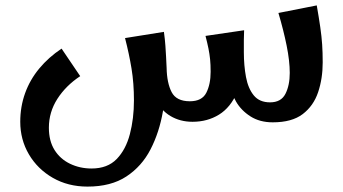

<svg xmlns="http://www.w3.org/2000/svg" viewBox="-20 -442 1270 711"><path d="M304 249Q232 249 175.5 216.5Q119 184 87 129.5Q55 75 55 9Q55 -47 73 -97Q91 -147 125.5 -188.5Q160 -230 208 -262L277 -160Q224 -125 192.5 -76Q161 -27 161 31Q161 80 182 113.5Q203 147 239.5 164.5Q276 182 319 182Q378 182 412 147Q446 112 461 54.5Q476 -3 476 -70Q476 -134 467 -188.5Q458 -243 443 -301L587 -324Q591 -295 592.5 -272.5Q594 -250 595 -232Q596 -221 596 -211Q596 -201 597 -191Q597 -109 583.5 -30.5Q570 48 537.5 111Q505 174 448 211.5Q391 249 304 249ZM693 9Q647 9 611 -12.5Q575 -34 555 -76Q535 -118 535 -180L597 -191Q598 -135 615.5 -101Q633 -67 683 -67Q728 -67 744 -98.5Q760 -130 760 -176Q760 -203 758 -222.5Q756 -242 752 -262Q748 -282 741 -309L884 -330Q883 -312 883 -293.5Q883 -275 883 -249Q883 -158 858.5 -101Q834 -44 791 -17.5Q748 9 693 9ZM990 11Q942 11 907.5 -11Q873 -33 854 -66Q835 -99 833 -132L883 -249Q883 -199 891 -156.5Q899 -114 920 -88.5Q941 -63 980 -63Q1021 -63 1037 -94.5Q1053 -126 1053 -172Q1053 -216 1041.5 -273Q1030 -330 1011 -394L1153 -422Q1161 -376 1166 -341.5Q1171 -307 1173 -277Q1175 -247 1175 -211Q1175 -151 1158 -100.5Q1141 -50 1101 -19.5Q1061 11 990 11Z"/></svg>

Font: Marhey Light
Style: Regular
Weight: 400
Version: Version 1.000